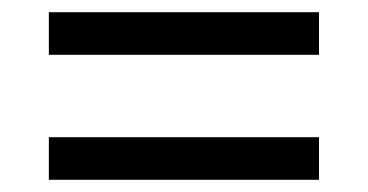

<svg xmlns="http://www.w3.org/2000/svg" viewBox="-20 -515 605 316"><path d="M60.4 -424.8V-494.9H505V-424.8ZM60.4 -219.1V-289.2H505V-219.1Z"/></svg>

Font: Noto Serif Khmer
Style: Regular
Weight: 400
Designer: Danh Hong and the Monotype Design Team
Foundry: Monotype Imaging Inc.
Version: Version 2.003